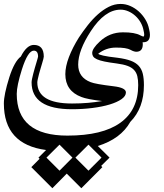

<svg xmlns="http://www.w3.org/2000/svg" viewBox="-76 -446 843 984"><path d="M688.5 -295.4Q692.4 -278.3 692.4 -268.1Q692.4 -229.5 658.7 -229.5H654.8Q655.3 -226.6 655.5 -224.1Q655.8 -221.7 655.8 -219.2Q655.8 -180.7 622.1 -180.7Q617.7 -180.7 610.1 -182.9Q602.5 -185.1 593.3 -190.4Q571.3 -202.6 517.6 -202.1Q467.3 -202.1 427.2 -170.4Q429.7 -168 435.8 -165.8Q441.9 -163.6 453.4 -160.9Q464.8 -158.2 482.9 -155.5Q501 -152.8 526.9 -149.9Q567.9 -144.5 594 -134.8Q620.1 -125 635 -108.6Q649.9 -92.3 655.8 -68.1Q661.6 -43.9 661.6 -9.8Q661.6 107.9 591.8 178.7Q543 265.6 425.3 302.2L485.4 361.8L442.4 404.3L448.7 410.6L340.8 518.6L266.1 443.8L192.4 518.6L84.5 410.6L127 367.7L121.1 361.8L160.2 322.8Q-56.2 294.4 -56.2 84Q-56.2 39.1 -28.3 -49.8Q-2 -131.8 30.8 -156.2Q61 -215.8 97.2 -215.8Q148.4 -215.8 148.4 -155.8Q148.4 -153.3 146 -143.1Q143.6 -132.8 139.6 -120.6Q136.2 -108.9 131.8 -94.5Q127.4 -80.1 123.8 -66.2Q120.1 -52.2 117.7 -40.8Q115.2 -29.3 115.2 -23.9Q115.2 84.5 293 84.5Q335.9 84.5 375.5 81.1Q415 77.6 447.3 71.8Q369.6 62.5 341.8 51.3Q258.8 20.5 258.8 -65.9Q258.8 -105 277.3 -153.6Q295.9 -202.1 328.1 -253.4Q349.6 -286.1 374 -317.1Q398.4 -348.1 425.5 -372.3Q452.6 -396.5 481.7 -411.1Q510.7 -425.8 542 -425.8Q567.9 -425.8 591.8 -415.3Q615.7 -404.8 635.5 -387Q655.3 -369.1 669.2 -345.9Q683.1 -322.8 688 -296.9V-297.4V-295.9ZM229 295.4 162.1 361.8 229 428.7 295.4 361.8ZM377.4 295.4 310.5 361.8 377.4 428.7 444.3 361.8ZM659.7 -290Q655.8 -311.5 644.8 -330.8Q633.8 -350.1 617.7 -364.7Q601.6 -379.4 582 -387.9Q562.5 -396.5 542 -396.5Q460.9 -396.5 389.2 -286.1Q324.7 -187.5 324.7 -114.7Q324.7 -49.3 388.7 -24.9Q412.6 -15.1 505.9 -3.9Q569.3 3.4 569.3 27.8Q569.3 46.4 546.6 62.3Q523.9 78.1 485.8 89.6Q447.8 101.1 397.7 107.4Q347.7 113.8 293 113.8Q85.9 113.8 85.9 -23.9Q85.9 -30.8 88.4 -42.7Q90.8 -54.7 94.5 -68.8Q98.1 -83 102.5 -97.9Q106.9 -112.8 110.6 -125.2Q114.3 -137.7 116.7 -146Q119.1 -154.3 119.1 -155.8Q119.1 -186.5 97.2 -186.5Q66.9 -186.5 36.1 -89.8Q9.8 -5.9 9.8 35.2Q9.8 249 269.5 249Q449.2 249 540.8 183.1Q632.3 117.2 632.3 -9.8Q632.3 -36.6 627.7 -55.7Q623 -74.7 610.8 -87.6Q598.6 -100.6 577.4 -108.4Q556.2 -116.2 522.9 -120.6Q484.4 -125.5 459.7 -130.6Q435.1 -135.7 421.1 -142.1Q407.2 -148.4 401.9 -156.2Q396.5 -164.1 396.5 -174.3Q396.5 -197.3 435.1 -232.9Q485.4 -280.3 553.7 -280.3Q614.7 -280.8 643.6 -264.6Q654.8 -258.8 658.7 -258.8Q663.1 -258.8 663.1 -268.1Q663.1 -276.9 659.7 -290Z"/></svg>

Font: XB Kayhan Sayeh
Style: Regular
Weight: 700
Designer: Behnam
Foundry: Irmug
Version: Version 7.300 2009